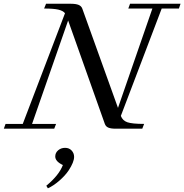

<svg xmlns="http://www.w3.org/2000/svg" viewBox="-52 -683 978 1019"><path d="M-31.7 0 -22.5 -25.4H68.8L293 -612.8Q281.7 -626.5 256.8 -632.1Q231.9 -637.7 182.1 -637.7L192.4 -663.1H322.8Q350.6 -663.1 365.2 -657Q379.9 -650.9 384.8 -637.2L574.2 -110.4L756.8 -637.7H628.9L638.2 -663.1H906.2L897.5 -637.7H806.2L589.4 -67.9Q598.6 -43 623.8 -34.2Q648.9 -25.4 712.9 -25.4L703.1 0H562Q535.6 0 522.5 -5.9Q509.3 -11.7 504.4 -25.4L309.6 -574.2L118.2 -25.4H245.6L235.8 0ZM202.1 316.4 193.8 302.7Q261.2 247.1 281.7 192.9Q241.2 173.8 241.2 147.5Q241.2 127.9 256.6 114.7Q272 101.6 293.5 101.6Q314.9 101.6 328.1 115.7Q341.3 129.9 341.3 149.4Q341.3 177.2 312.5 221.2Q293.9 249 262.7 276.1Q231.4 303.2 202.1 316.4Z"/></svg>

Font: Elstob
Style: Italic
Weight: 400
Italic angle: -20°
Designer: Peter S. Baker
Version: Version 1.015